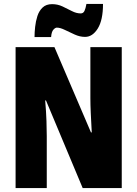

<svg xmlns="http://www.w3.org/2000/svg" viewBox="-20 -953 696 973"><path d="M597 0H399L213 -444H209Q214 -385 215.5 -339.5Q217 -294 217 -263V0H59V-714H256L441 -282H445Q442 -336 440 -379.5Q438 -423 438 -455V-714H597ZM155 -765Q155 -788 158 -816.5Q161 -845 169.5 -871.5Q178 -898 196 -915Q214 -932 244 -932Q272 -932 296.5 -920.5Q321 -909 344 -897Q367 -885 389 -885Q402 -885 408 -897.5Q414 -910 418 -933H502Q502 -851 475.5 -808.5Q449 -766 411 -766Q385 -766 358.5 -778Q332 -790 308.5 -801.5Q285 -813 268 -813Q260 -813 250.5 -802.5Q241 -792 239 -765Z"/></svg>

Font: Noto Sans Gujarati UI ExtraCondensed Black
Style: Regular
Weight: 900
Width: 2
Designer: Jelle Bosma - Monotype Design Team, Universal Thirst
Foundry: Monotype Imaging Inc.
Version: Version 2.106; ttfautohint (v1.8.4.7-5d5b)